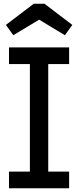

<svg xmlns="http://www.w3.org/2000/svg" viewBox="-20 -1005 417 1025"><path d="M28 -663V-752H349V-663H237.5V-89H349V0H28V-89H139.5V-663ZM217.5 -985 366 -872 326.5 -817 189 -900 51 -817 11.5 -872 160 -985Z"/></svg>

Font: Hepta Slab Medium
Style: Regular
Weight: 500
Designer: Michael LaGattuta
Foundry: Michael LaGattuta
Version: Version 1.102